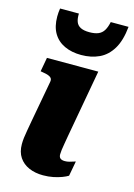

<svg xmlns="http://www.w3.org/2000/svg" viewBox="-116 -805 610 875"><g transform="rotate(15 189.5 -367.0)"><path d="M202.6 -564.6Q249.6 -564.6 287 -582Q324.4 -599.4 348.3 -639Q372.2 -678.6 378.6 -744.4H294.6Q289.4 -719.4 279.9 -703.9Q270.4 -688.4 254 -681.5Q237.6 -674.6 211.8 -674.6Q186 -674.6 170.6 -682.3Q155.2 -690 149.3 -705.5Q143.4 -721 144.4 -744.4H55.6Q54 -735 53.2 -725.1Q52.4 -715.2 52.4 -706.2Q52.4 -659 70.9 -627.7Q89.4 -596.4 123.5 -580.5Q157.6 -564.6 202.6 -564.6ZM176.6 10Q139.4 10 110.1 -2.7Q80.8 -15.4 64 -40.4Q47.2 -65.4 47.2 -102.8Q47.2 -117 49 -132.3Q50.8 -147.6 54.6 -168.3Q58.4 -189 63.4 -218L98.4 -408.8Q100.8 -420 96.3 -426.6Q91.8 -433.2 81.6 -437Q71.4 -440.8 55.4 -443.2L44 -445.2L56 -511.6H298.2L240.8 -192.8Q237.2 -171.2 234.1 -153.9Q231 -136.6 229.4 -124Q227.8 -111.4 227.8 -102.8Q227.8 -89.8 234.9 -84Q242 -78.2 256.2 -78.2Q267 -78.2 276.9 -80.9Q286.8 -83.6 294.5 -86.2Q302.2 -88.8 305.4 -89.6L292.4 -19Q282.4 -12.6 264.8 -5.9Q247.2 0.8 224.9 5.4Q202.6 10 176.6 10Z"/></g></svg>

Font: Roboto Serif 20pt
Style: Italic
Weight: 400
Italic angle: -10°
Designer: Greg Gazdowicz
Foundry: Commercial Type
Version: Version 1.008